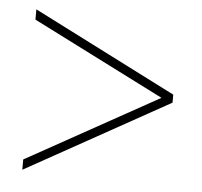

<svg xmlns="http://www.w3.org/2000/svg" viewBox="-39 -606 528 502"><g transform="rotate(5 225.0 -355.5)"><path d="M37 -172V-145L413 -354V-375L37 -566V-539L383 -364Z"/></g></svg>

Font: Noto Sans Khmer UI Condensed Thin
Style: Regular
Weight: 100
Width: 3
Designer: Danh Hong and the Monotype Design Team
Foundry: Monotype Imaging Inc.
Version: Version 2.002